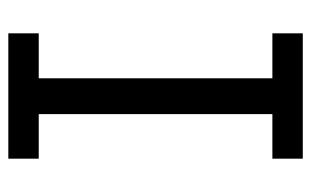

<svg xmlns="http://www.w3.org/2000/svg" viewBox="-163 -584 747 461"><g transform="rotate(90 210.5 -353.5)"><path d="M254 0H168V-707H254ZM60 -634V-707H361V-634ZM60 0V-73H361V0Z"/></g></svg>

Font: Asta Sans
Style: Regular
Weight: 400
Designer: 42dot
Version: Version 1.000